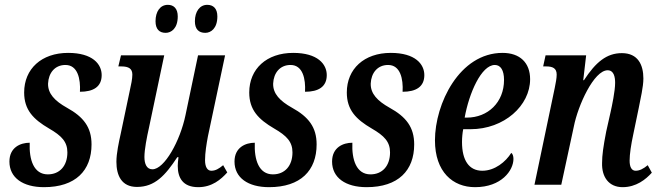

<svg xmlns="http://www.w3.org/2000/svg" viewBox="-20 -765 2736 795"><path d="M162 10C293 10 359 -59 359 -167C359 -238 326 -281 257 -319C207 -347 178 -377 179 -419C181 -463 207 -496 251 -496C302 -496 314 -438 311 -385C367 -385 401 -406 401 -454C401 -499 364 -546 262 -546C152 -546 80 -480 80 -382C80 -310 118 -271 183 -233C235 -203 259 -178 259 -134C259 -78 227 -43 178 -43C120 -43 100 -103 103 -174C65 -174 19 -155 19 -96C19 -29 75 10 162 10Z M830 -629C853 -629 880 -647 880 -697C880 -730 863 -745 838 -745C807 -745 787 -717 787 -677C787 -644 803 -629 830 -629ZM666 -629C689 -629 716 -647 716 -697C716 -730 699 -745 675 -745C643 -745 624 -717 624 -677C624 -644 640 -629 666 -629ZM801 10C858 10 895 -22 921 -51L904 -81C886 -66 872 -58 855 -58C839 -58 829 -73 829 -102C829 -132 835 -169 841 -201L912 -536H800L748 -288C726 -182 661 -64 611 -64C587 -64 578 -87 578 -115C578 -146 588 -197 597 -237L660 -536H481L470 -490H482C514 -490 528 -480 528 -456C528 -438 523 -415 517 -388L480 -212C472 -176 462 -130 462 -95C462 -39 483 9 547 9C621 9 664 -38 714 -114H719C717 -98 716 -87 716 -78C716 -30 736 10 801 10Z M1094 10C1225 10 1291 -59 1291 -167C1291 -238 1258 -281 1189 -319C1139 -347 1110 -377 1111 -419C1113 -463 1139 -496 1183 -496C1234 -496 1246 -438 1243 -385C1299 -385 1333 -406 1333 -454C1333 -499 1296 -546 1194 -546C1084 -546 1012 -480 1012 -382C1012 -310 1050 -271 1115 -233C1167 -203 1191 -178 1191 -134C1191 -78 1159 -43 1110 -43C1052 -43 1032 -103 1035 -174C997 -174 951 -155 951 -96C951 -29 1007 10 1094 10Z M1498 10C1629 10 1695 -59 1695 -167C1695 -238 1662 -281 1593 -319C1543 -347 1514 -377 1515 -419C1517 -463 1543 -496 1587 -496C1638 -496 1650 -438 1647 -385C1703 -385 1737 -406 1737 -454C1737 -499 1700 -546 1598 -546C1488 -546 1416 -480 1416 -382C1416 -310 1454 -271 1519 -233C1571 -203 1595 -178 1595 -134C1595 -78 1563 -43 1514 -43C1456 -43 1436 -103 1439 -174C1401 -174 1355 -155 1355 -96C1355 -29 1411 10 1498 10Z M1947 10C2056 10 2106 -59 2106 -107C2106 -118 2103 -128 2097 -132C2074 -95 2029 -58 1977 -58C1922 -58 1893 -101 1893 -177C1893 -195 1895 -216 1898 -230H1928C2068 -230 2175 -328 2175 -437C2175 -505 2133 -546 2061 -546C1882 -546 1781 -335 1781 -184C1781 -53 1855 10 1947 10ZM1904 -278C1922 -379 1973 -496 2029 -496C2053 -496 2067 -474 2067 -434C2067 -341 2000 -278 1913 -278Z M2558 10C2614 10 2654 -22 2679 -50L2662 -81C2644 -66 2628 -58 2612 -58C2595 -58 2587 -74 2587 -100C2587 -127 2593 -166 2602 -208L2625 -319C2632 -356 2644 -405 2644 -440C2644 -496 2622 -545 2555 -545C2492 -545 2447 -508 2398 -433H2395L2407 -536H2239L2229 -490H2241C2268 -490 2285 -483 2285 -456C2285 -441 2281 -421 2277 -401L2193 0H2304L2356 -241C2373 -328 2439 -474 2496 -474C2522 -474 2527 -446 2527 -422C2527 -388 2514 -327 2508 -300L2490 -220C2478 -158 2473 -122 2473 -91C2471 -32 2501 10 2558 10Z"/></svg>

Font: Noto Serif Condensed Semi
Style: Italic
Weight: 600
Width: 3
Italic angle: -12°
Designer: Monotype Design Team
Foundry: Monotype Imaging Inc.
Version: Version 1.901